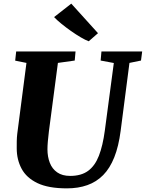

<svg xmlns="http://www.w3.org/2000/svg" viewBox="-20 -1026 802 1056"><path d="M692 -680 643.5 -306Q632.5 -221 608.5 -160.8Q584.5 -100.5 547.5 -63Q510.5 -25.5 460.5 -7.8Q410.5 10 348 10Q246 10 185.8 -19Q125.5 -48 98.8 -98Q72 -148 72 -210Q72 -229 72.2 -249.2Q72.5 -269.5 75 -291L125.5 -680L63.5 -692.5L69 -743H395.5L391 -693L298.5 -680L249 -304Q245.5 -275 243.2 -249.2Q241 -223.5 241 -205Q241 -164 254 -130.5Q267 -97 294.8 -77.8Q322.5 -58.5 366 -58.5Q426.5 -58.5 464.5 -86.2Q502.5 -114 524 -169.5Q545.5 -225 556.5 -307.5L606 -679.5L533.5 -693L538 -743H762L755.5 -693ZM468 -799Q450 -805.5 424 -820.8Q398 -836 370 -855.8Q342 -875.5 317.5 -895.5Q293 -915.5 277.5 -932L372 -1006L519 -843.5Z"/></svg>

Font: Merriweather 28pt Black
Style: Italic
Weight: 900
Italic angle: -7.8°
Version: Version 2.101